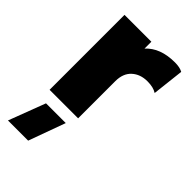

<svg xmlns="http://www.w3.org/2000/svg" viewBox="-228 -587 906 906"><g transform="rotate(45 225.0 -134.5)"><path d="M377 -509.8Q409.7 -509.8 429.2 -499L411.1 -339.8Q388.2 -355 348.1 -355Q300.8 -355 270.5 -327.4Q240.2 -299.8 240.2 -248V0H49.8V-500H229V-454.1Q279.3 -509.8 377 -509.8ZM13.2 241.2 83 57.1H214.8L147.9 241.2Z"/></g></svg>

Font: Human Sans Black
Style: Regular
Weight: 800
Designer: Tim Radville
Foundry: Continuum
Version: Version 1.000;FEAKit 1.0